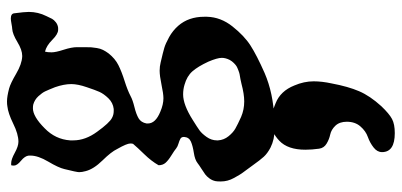

<svg xmlns="http://www.w3.org/2000/svg" viewBox="-317 -216 1137 543"><g transform="rotate(-90 251.5 55.5)"><path d="M99.6 350.6Q99.6 300.8 125 276.9Q150.4 252.9 178.7 252.9Q199.2 252.9 231.4 266.6Q265.6 280.3 281.2 319.3Q293 346.7 293 374Q293 397.5 287.1 424.8Q278.3 471.7 265.1 502.4Q252 533.2 222.7 565.4Q201.2 587.9 186.5 595.7Q171.9 603.5 146.5 603.5Q92.8 603.5 92.8 567.4Q92.8 553.7 106 543.5Q119.1 533.2 135.7 527.3Q152.3 521.5 165.5 506.3Q178.7 491.2 178.7 467.8Q178.7 447.3 167.5 435.5Q156.2 423.8 142.6 420.9Q128.9 418 116.7 410.6Q104.5 403.3 102.5 389.6Q99.6 369.1 99.6 350.6ZM283.2 8.8Q270.5 4.9 255.9 4.9Q226.6 4.9 183.6 32.2Q163.1 44.9 154.3 51.3Q145.5 57.6 135.7 71.3Q126 85 126 100.6V103.5Q127 120.1 137.7 133.3Q148.4 146.5 159.7 152.8Q170.9 159.2 192.4 168.9Q212.9 177.7 236.3 177.7Q256.8 177.7 286.1 169.9Q289.1 168.9 299.3 167Q309.6 165 313 164.6Q316.4 164.1 324.2 161.1Q332 158.2 335.9 155.8Q339.8 153.3 344.7 148.4Q349.6 143.6 353.5 136.7Q359.4 125 359.4 114.3Q359.4 101.6 348.6 76.2Q335 46.9 321.3 31.2Q307.6 15.6 283.2 8.8ZM227.5 -418.9Q223.6 -419.9 216.8 -419.9Q193.4 -419.9 160.2 -386.7Q128.9 -356.4 126 -314.5V-305.7Q126 -271.5 150.4 -238.3Q175.8 -203.1 189.5 -196.3Q198.2 -191.4 209 -191.4H214.8Q232.4 -193.4 245.1 -206.5Q257.8 -219.7 263.2 -231.9Q268.6 -244.1 276.4 -267.6Q285.2 -293 285.2 -311.5Q285.2 -332 276.4 -357.4Q268.6 -377 264.6 -385.3Q260.7 -393.6 251 -404.3Q241.2 -415 227.5 -418.9ZM377 -385.7Q375 -378.9 375 -367.2Q375 -355.5 382.3 -333Q389.6 -310.5 389.6 -294.9V-293Q389.6 -288.1 389.6 -274.4Q389.6 -260.7 389.2 -254.9Q388.7 -249 387.2 -239.3Q385.7 -229.5 381.8 -221.7Q377.9 -213.9 372.1 -206.1Q357.4 -187.5 338.9 -178.2Q320.3 -168.9 293.9 -160.6Q267.6 -152.3 251 -143.6Q240.2 -137.7 220.2 -132.8Q200.2 -127.9 188.5 -121.1Q176.8 -114.3 173.8 -98.6V-94.7Q173.8 -73.2 207 -59.6Q227.5 -50.8 245.1 -50.8Q257.8 -50.8 283.2 -56.2Q308.6 -61.5 323.2 -61.5Q335 -61.5 346.7 -58.6Q376 -51.8 387.7 -48.3Q399.4 -44.9 418 -34.7Q436.5 -24.4 450.2 -8.8Q475.6 20.5 475.6 64.5V72.3Q474.6 111.3 448.2 144.5Q421.9 177.7 394.5 195.3Q367.2 212.9 316.4 235.4Q259.8 259.8 188.5 262.7Q177.7 263.7 158.2 263.7Q128.9 263.7 105.5 252Q88.9 243.2 79.6 232.9Q70.3 222.7 55.7 202.1Q51.8 196.3 42.5 184.1Q33.2 171.9 29.3 165.5Q25.4 159.2 20 149.4Q14.6 139.6 12.2 130.4Q9.8 121.1 9.8 111.3Q9.8 101.6 10.7 96.7Q12.7 86.9 18.6 79.1Q24.4 71.3 29.8 67.4Q35.2 63.5 45.9 56.6Q56.6 49.8 61.5 45.9Q71.3 38.1 90.8 35.2Q110.4 32.2 122.6 26.9Q134.8 21.5 135.7 7.8V6.8Q135.7 0 130.4 -2.9Q125 -5.9 116.7 -8.3Q108.4 -10.7 103.5 -14.6Q97.7 -19.5 83.5 -28.3Q69.3 -37.1 62.5 -44.9Q55.7 -52.7 55.7 -64.5Q67.4 -85 86.9 -105Q106.4 -125 116.2 -136.7Q117.2 -139.6 117.2 -144.5Q117.2 -154.3 101.6 -181.6Q93.8 -198.2 69.3 -223.1Q44.9 -248 39.1 -270.5Q36.1 -281.2 36.1 -289.1Q36.1 -295.9 44.9 -331.1Q48.8 -347.7 65.9 -376.5Q83 -405.3 83 -426.8V-431.6Q82 -442.4 68.4 -453.6Q54.7 -464.8 54.7 -473.6Q54.7 -478.5 55.7 -481.4H61.5Q72.3 -481.4 90.8 -471.2Q109.4 -460.9 122.1 -460.9Q143.6 -460.9 173.3 -475.6Q203.1 -490.2 222.7 -492.2Q227.5 -493.2 236.3 -493.2Q250 -493.2 272.5 -487.3Q287.1 -483.4 314.5 -467.3Q341.8 -451.2 363.3 -450.2H365.2Q381.8 -450.2 404.3 -463.9Q426.8 -477.5 441.4 -478.5Q445.3 -478.5 455.6 -480.5Q465.8 -482.4 470.7 -482.4Q484.4 -482.4 485.4 -472.7Q489.3 -443.4 489.3 -431.6Q489.3 -405.3 477.5 -381.8Q472.7 -371.1 469.7 -365.7Q466.8 -360.4 460 -355Q453.1 -349.6 444.3 -348.6H438.5Q426.8 -348.6 410.2 -365.2Q393.6 -381.8 377 -385.7Z"/></g></svg>

Font: LPEducational
Style: Medium
Weight: 500
Designer: Based on Essays1743, by John Stracke, which says:

Based on the typeface in a 1743 English translation of the essays of 
Version: Version 001.204